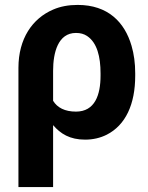

<svg xmlns="http://www.w3.org/2000/svg" viewBox="-20 -558 604 781"><path d="M326 10C359 10 388 3 414 -10C491 -49 530 -134 530 -250V-260C530 -301 525 -338 515 -372C487 -468 419 -538 296 -538C259 -538 226 -532 196 -519C112 -483 55 -401 55 -282V203H196V-49C226 -14 264 10 326 10ZM289 -104C244 -104 213 -120 196 -148V-270C196 -344 216 -424 289 -424C307 -424 322 -420 335 -411C375 -384 389 -327 389 -260V-250C389 -172 366 -104 289 -104Z"/></svg>

Font: Asimov
Style: Regular
Weight: 500
Designer: Google
Version: Version 2.000980; 2014